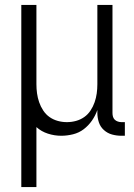

<svg xmlns="http://www.w3.org/2000/svg" viewBox="-20 -540 540 775"><path d="M66 215V-520H127V-200Q127 -181 129.5 -163Q132 -145 138 -127.5Q144 -110 154.5 -94Q165 -78 180 -67.5Q195 -57 213 -52Q231 -47 250 -47Q269 -47 287 -52Q305 -57 320 -67.5Q335 -78 345.5 -94Q356 -110 362 -127.5Q368 -145 370.5 -163Q373 -181 373 -200V-520H434V-84Q434 -76 436 -69Q438 -62 443 -57Q448 -52 455.5 -49.5Q463 -47 470 -47H484V8H470Q451 8 432.5 3Q414 -2 399.5 -15Q385 -28 379 -46.5Q373 -65 373 -84V-96Q365 -73 351 -53Q337 -33 318 -18.5Q299 -4 275 2Q251 8 227 8Q200 8 173.5 -0.5Q147 -9 127 -27V215Z"/></svg>

Font: Iosevka Custom Light
Style: Regular
Weight: 300
Monospace: yes
Designer: Belleve Invis
Foundry: Belleve Invis
Version: Version 27.3.5